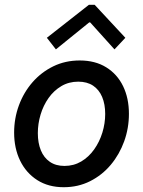

<svg xmlns="http://www.w3.org/2000/svg" viewBox="-20 -782 602 810"><path d="M249 7.8Q184.1 7.8 137.2 -22.2Q90.3 -52.2 64.9 -104.2Q39.6 -156.2 39.6 -222.7Q39.6 -282.7 59.8 -337.6Q80.1 -392.6 117.2 -435.1Q154.3 -477.5 204.8 -502.2Q255.4 -526.9 316.4 -526.9Q381.8 -526.9 428.2 -498Q474.6 -469.2 499.3 -418.5Q523.9 -367.7 523.9 -301.8Q523.9 -241.2 503.9 -185.8Q483.9 -130.4 447.3 -86.7Q410.6 -43 360.1 -17.6Q309.6 7.8 249 7.8ZM252 -82Q291 -82 322.8 -100.8Q354.5 -119.6 377.2 -151.6Q399.9 -183.6 411.9 -222.7Q423.8 -261.7 423.8 -301.3Q423.8 -342.3 410.9 -373Q397.9 -403.8 372.6 -420.7Q347.2 -437.5 310.1 -437.5Q270.5 -437.5 238.8 -418.7Q207 -399.9 184.8 -368.4Q162.6 -336.9 151.1 -298.3Q139.6 -259.8 139.6 -220.2Q139.6 -179.2 152.3 -147.9Q165 -116.7 190.2 -99.4Q215.3 -82 252 -82ZM215.8 -573.7 177.7 -622.6 355 -761.7H379.4L508.8 -622.6L462.9 -573.7L360.4 -687.5H356.4Z"/></svg>

Font: Reddit Sans Medium
Style: Italic
Weight: 500
Italic angle: -11.25°
Designer: Stephen Hutchings
Version: Version 1.013